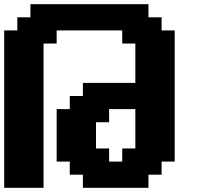

<svg xmlns="http://www.w3.org/2000/svg" viewBox="-20 -895 977 915"><path d="M375 0H687.5V-62.5H750V-125H812.5V-750H750V-812.5H687.5V-875H125V-812.5H62.5V-750H0V0H187.5V-687.5H250V-750H562.5V-687.5H625V-500H375V-437.5H312.5V-375H250V-125H312.5V-62.5H375ZM562.5 -125H500V-187.5H437.5V-312.5H500V-375H625V-187.5H562.5Z"/></svg>

Font: Faithful 32x
Style: Semibold
Weight: 400
Foundry: Faithful Resource Pack
Version: Version 1.0; January 27, 2023